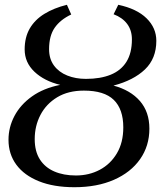

<svg xmlns="http://www.w3.org/2000/svg" viewBox="-20 -771 678 802"><path d="M291 11Q204.5 11 142.8 -13.8Q81 -38.5 48.2 -83Q15.5 -127.5 15.5 -187Q15.5 -239.5 40.5 -286.8Q65.5 -334 113.5 -368.2Q161.5 -402.5 231.5 -416.5Q165 -432.5 124 -471.2Q83 -510 83 -564.5Q83 -615 104.2 -651.8Q125.5 -688.5 165.2 -713Q205 -737.5 259.5 -751L277.5 -710.5Q232 -689 208.5 -655.2Q185 -621.5 185 -565.5Q185 -525 205.5 -497.2Q226 -469.5 261 -455.5Q296 -441.5 339 -441.5Q399.5 -441.5 442.5 -459Q485.5 -476.5 508.2 -513Q531 -549.5 531 -606.5Q531 -644.5 511.2 -671Q491.5 -697.5 454.5 -711.5L474 -751Q551.5 -734.5 592.2 -694.5Q633 -654.5 633 -600.5Q633 -526.5 585.5 -481Q538 -435.5 454 -413.5Q525 -394.5 564.5 -349Q604 -303.5 604 -233.5Q604 -161.5 565.2 -106.2Q526.5 -51 456 -20Q385.5 11 291 11ZM297 -38Q352 -38 396.8 -61.8Q441.5 -85.5 468.2 -130.5Q495 -175.5 495 -239Q495 -315 455.2 -353.8Q415.5 -392.5 330.5 -392.5Q265 -392.5 219 -364.8Q173 -337 149 -291Q125 -245 125 -190Q125 -139 146.5 -105.2Q168 -71.5 206.8 -54.8Q245.5 -38 297 -38Z"/></svg>

Font: Merriweather 36pt
Style: Italic
Weight: 400
Italic angle: -7.8°
Version: Version 2.101